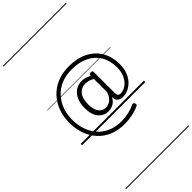

<svg xmlns="http://www.w3.org/2000/svg" viewBox="-523 -1233 1957 1957"><g transform="rotate(-45 455.5 -255.0)"><path d="M286 -249Q286 -298 298 -337.5Q310 -377 332.5 -406Q355 -435 388 -451Q421 -467 462 -467Q486 -467 512.5 -459Q539 -451 563 -436L564 -448Q565 -456 570.5 -459.5Q576 -463 589 -463Q601 -463 606.5 -459Q612 -455 612 -447V-139Q612 -117 621.5 -106Q631 -95 651 -95Q682 -95 711 -110Q740 -125 763 -152.5Q786 -180 800 -219.5Q814 -259 814 -308Q814 -405 772.5 -475.5Q731 -546 654.5 -584Q578 -622 471 -622Q386 -622 319.5 -594Q253 -566 206.5 -515Q160 -464 136 -398Q112 -332 112 -255Q112 -178 134.5 -111.5Q157 -45 201 5.5Q245 56 310 84Q375 112 461 112Q512 112 563 100Q614 88 658 67Q674 61 683 80Q692 101 676 109Q628 132 573 143.5Q518 155 461 155Q366 155 293 123.5Q220 92 170 35.5Q120 -21 94.5 -95Q69 -169 69 -255Q69 -340 96.5 -414.5Q124 -489 176 -545.5Q228 -602 302.5 -633.5Q377 -665 471 -665Q591 -665 677.5 -621.5Q764 -578 810.5 -498.5Q857 -419 857 -310Q857 -252 839.5 -204.5Q822 -157 792 -123.5Q762 -90 724 -71.5Q686 -53 645 -53Q606 -53 585 -72Q564 -91 564 -121Q564 -124 564 -127Q564 -130 564 -133Q540 -88 505.5 -70.5Q471 -53 436 -53Q371 -53 328.5 -103Q286 -153 286 -249ZM338 -252Q338 -206 350 -171.5Q362 -137 385.5 -118Q409 -99 444 -99Q468 -99 490 -109Q512 -119 531 -141.5Q550 -164 563 -202V-392Q537 -409 512.5 -415Q488 -421 464 -421Q436 -421 413 -410Q390 -399 373 -378Q356 -357 347 -325.5Q338 -294 338 -252ZM0 623H911V633H0ZM0 -20H911V0H0ZM0 -505H911V-500H0ZM0 -1143H911V-1133H0Z"/></g></svg>

Font: Playwrite CL Guides
Style: Regular
Weight: 400
Designer: Veronika Burian, José Scaglione
Foundry: TypeTogether
Version: Version 1.003